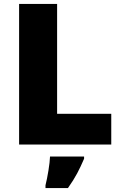

<svg xmlns="http://www.w3.org/2000/svg" viewBox="-20 -734 622 975"><path d="M77 0V-714H270V-156H545V0ZM407 72Q390 112 372 146Q354 180 325 221H211V207Q219 175 226 132Q233 89 234 61H407Z"/></svg>

Font: Noto Sans Syriac Western Black
Style: Regular
Weight: 900
Designer: Patrick Giasson and the Monotype Design Team
Foundry: Monotype Imaging Inc.
Version: Version 3.000; ttfautohint (v1.8.4.7-5d5b)